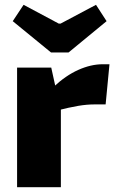

<svg xmlns="http://www.w3.org/2000/svg" viewBox="-20 -778 480 798"><path d="M193 -497 215 -397 233 -384V0H51V-497ZM435 -511 419 -344H371Q341 -344 305 -338Q269 -332 214 -318L203 -417Q253 -464 305.5 -487.5Q358 -511 407 -511ZM379 -758 423 -690 265 -560H192L33 -690L78 -758L224 -680H232Z"/></svg>

Font: Exo 2 ExtraBold
Style: Regular
Weight: 800
Designer: Natanael Gama
Foundry: Natanael Gama
Version: Version 2.010